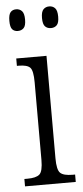

<svg xmlns="http://www.w3.org/2000/svg" viewBox="-53 -772 348 803"><g transform="rotate(-5 120.5 -370.5)"><path d="M19 0V-31H32Q68 -31 82.5 -43.5Q97 -56 97 -104V-430Q97 -479 84.5 -492Q72 -505 37 -505H29V-536H156V-106Q156 -57 170 -44Q184 -31 221 -31H232V0ZM185 -650Q170 -650 160.5 -659.5Q151 -669 151 -695Q151 -721 160.5 -731Q170 -741 185 -741Q200 -741 209.5 -731Q219 -721 219 -695Q219 -669 209.5 -659.5Q200 -650 185 -650ZM46 -650Q31 -650 22.5 -659.5Q14 -669 14 -695Q14 -721 22.5 -731Q31 -741 46 -741Q61 -741 70.5 -731Q80 -721 80 -695Q80 -669 70.5 -659.5Q61 -650 46 -650Z"/></g></svg>

Font: Noto Serif Tamil ExtraCondensed Light
Style: Regular
Weight: 300
Width: 2
Designer: Indian Type Foundry, Tom Grace, and the Monotype Design Team
Foundry: Monotype Imaging Inc.
Version: Version 2.004; ttfautohint (v1.8.4.7-5d5b)